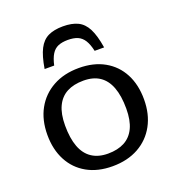

<svg xmlns="http://www.w3.org/2000/svg" viewBox="-132 -827 867 943"><g transform="rotate(-20 301.0 -355.0)"><path d="M297 -56Q348 -56 383.5 -75Q419 -94 437.5 -133.2Q456 -172.5 456 -233.5Q456 -300 439.2 -344.8Q422.5 -389.5 389 -412Q355.5 -434.5 304.5 -434.5Q253.5 -434.5 218 -415.8Q182.5 -397 163.8 -357.8Q145 -318.5 145 -257.5Q145 -191 161.8 -146.2Q178.5 -101.5 212.5 -78.8Q246.5 -56 297 -56ZM297 10Q220 10 164 -21.5Q108 -53 77.8 -110.2Q47.5 -167.5 47.5 -244Q47.5 -321.5 79.2 -379Q111 -436.5 168.8 -468.5Q226.5 -500.5 304.5 -500.5Q381.5 -500.5 437.5 -469Q493.5 -437.5 523.5 -380.5Q553.5 -323.5 553.5 -246.5Q553.5 -169.5 522 -111.8Q490.5 -54 432.8 -22Q375 10 297 10ZM301 -648.5Q271 -648.5 250.2 -639.8Q229.5 -631 216.5 -610Q203.5 -589 195.5 -553H145.5Q156 -618 174.5 -654Q193 -690 224 -704.8Q255 -719.5 301 -719.5Q347.5 -719.5 378.2 -704.8Q409 -690 427.5 -654Q446 -618 456.5 -553H407Q399 -589 385.8 -610Q372.5 -631 352 -639.8Q331.5 -648.5 301 -648.5Z"/></g></svg>

Font: Newsreader 9pt
Style: Regular
Weight: 400
Designer: Hugues Gentile
Foundry: Production Type
Version: Version 1.003